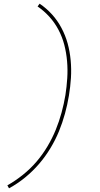

<svg xmlns="http://www.w3.org/2000/svg" viewBox="-20 -861 540 1042"><path d="M29 161 20 145Q64 120 104.5 87.5Q145 55 178 16.5Q211 -22 237.5 -66.5Q264 -111 282.5 -156.5Q301 -202 314 -249.5Q327 -297 335 -345Q342 -390 345 -436.5Q348 -483 344 -529Q340 -575 329 -617.5Q318 -660 297.5 -699Q277 -738 248 -770Q219 -802 184 -826L195 -841Q232 -816 262 -783Q292 -750 313.5 -709.5Q335 -669 347 -625.5Q359 -582 363.5 -534Q368 -486 365 -438Q362 -390 354 -342Q346 -293 332.5 -244Q319 -195 300 -148.5Q281 -102 253.5 -56.5Q226 -11 192 28.5Q158 68 116.5 102Q75 136 29 161Z"/></svg>

Font: Iosevka Slab Thin
Style: Italic
Weight: 100
Italic angle: -9°
Monospace: yes
Designer: Belleve Invis
Foundry: Belleve Invis
Version: Version 11.1.1; ttfautohint (v1.8.3)